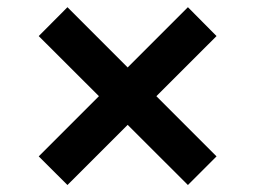

<svg xmlns="http://www.w3.org/2000/svg" viewBox="-20 -557 713 536"><path d="M504.6 -40.5 88.1 -456.3 168.3 -536.9 584.5 -120.4ZM168.3 -40.5 88.1 -120.4 504.6 -536.9 584.5 -456.3Z"/></svg>

Font: InterMG SemiBold
Style: Regular
Weight: 600
Designer: Rasmus Andersson
Foundry: rsms
Version: Version 3.019;December 26, 2023;FontCreator 15.0.0.2955 64-b